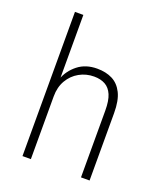

<svg xmlns="http://www.w3.org/2000/svg" viewBox="-131 -794 755 882"><g transform="rotate(20 246.0 -352.5)"><path d="M83 0V-705H124V-391H121Q137 -435 175 -465Q213 -495 269 -495Q312 -495 343.5 -479Q375 -463 393 -427Q411 -391 411 -329V0H369V-326Q369 -375 357 -403Q345 -431 322.5 -443.5Q300 -456 268 -456Q229 -456 196 -437.5Q163 -419 143.5 -385.5Q124 -352 124 -307V0Z"/></g></svg>

Font: Nunito Sans 10pt Condensed ExtraLight
Style: Regular
Weight: 250
Width: 3
Designer: Vernon Adams
Foundry: Vernon Adams
Version: Version 3.101;gftools[0.9.27]